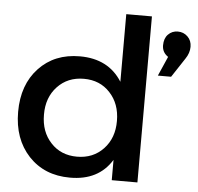

<svg xmlns="http://www.w3.org/2000/svg" viewBox="-53 -796 880 855"><g transform="rotate(5 387.5 -368.5)"><path d="M756.8 -567.9 700.2 -481.9H641.1L679.2 -568.8Q652.3 -586.9 652.3 -618.2Q652.3 -649.4 669.4 -667Q687 -685.1 712.9 -685.1Q738.8 -685.1 756.8 -667.5Q774.9 -649.9 774.9 -622.1Q774.9 -594.2 756.8 -567.9ZM477.1 -264.6Q477.1 -341.3 431.6 -390.1Q386.7 -439 314.5 -439Q242.2 -439 196.3 -390.1Q150.4 -341.3 150.9 -264.6Q150.9 -188 196.3 -139.6Q241.2 -90.8 313.5 -90.8Q385.7 -90.8 431.6 -139.6Q477.5 -188.5 477.1 -264.6ZM35.2 -267.1Q35.2 -388.7 105 -462.9Q174.8 -537.1 288.1 -537.1Q416 -537.1 477.1 -439.9V-742.2H591.8V0H477.1V-90.8Q418 5.4 290 4.9Q176.3 4.9 105.5 -70.3Q35.2 -146 35.2 -267.1Z"/></g></svg>

Font: TruenoRg
Style: Book
Weight: 400
Designer: Julieta Ulanovsky
Foundry: Julieta Ulanovsky
Version: Version 3.001b